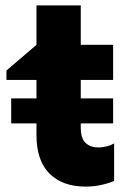

<svg xmlns="http://www.w3.org/2000/svg" viewBox="-20 -676 499 711"><path d="M297.1 15Q212.2 15 163.7 -32.8Q115.1 -80.6 115.1 -175.5V-656H279.1V-510H398.9V-380H279.1V-203.8Q279.1 -163.1 297.2 -146.6Q315.2 -130 343.4 -130Q359.1 -130 374.3 -133.8Q389.5 -137.6 402.6 -144.8V-6Q380.5 3.4 353.6 9.2Q326.8 15 297.1 15ZM3.9 -380V-415L126.9 -520V-380ZM21.4 -219V-311.5H398.9V-219Z"/></svg>

Font: Geologica-Sharp
Style: Regular
Weight: 100
Designer: Sindre Bremnes, Frode Helland
Foundry: Monokrom Skriftforlag AS
Version: Version 1.010;gftools[0.9.28]